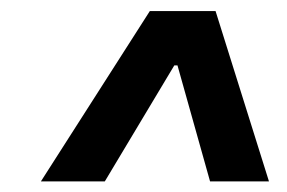

<svg xmlns="http://www.w3.org/2000/svg" viewBox="-20 -731 527 353"><path d="M297.9 -649.8H323.3L316.9 -610.8H291.5ZM55.2 -397.5 255.5 -710.7H376.3L474.5 -397.5H366.2L302.3 -625H309L172.7 -397.5Z"/></svg>

Font: Adwaita Sans
Style: Italic
Weight: 400
Italic angle: -9.39999°
Designer: Rasmus Andersson
Foundry: rsms
Version: Version 4.001;git-9221beed3